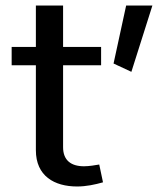

<svg xmlns="http://www.w3.org/2000/svg" viewBox="-20 -675 602 700"><path d="M394 -443.4 459 -413.1 535.6 -654.8H439.9ZM341.8 -75.2C327.6 -72.8 305.2 -68.8 286.1 -68.8C238.8 -68.8 210 -90.8 210 -138.2V-437H348.6V-503.9H210V-654.8H110.8V-503.9H22.5V-437H110.8V-127.4C110.8 -33.2 178.2 4.9 261.2 4.9C293.9 4.9 326.7 -2 355.5 -10.3Z"/></svg>

Font: Estedad Medium
Style: Regular
Weight: 500
Designer: Amin Abedi
Version: Version 7.3